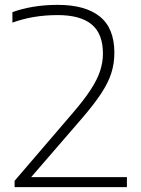

<svg xmlns="http://www.w3.org/2000/svg" viewBox="-20 -769 580 789"><path d="M40 0V-26L281 -307Q326.5 -360 353.2 -401.2Q380 -442.5 391.5 -478Q403 -513.5 403 -548.5Q403 -630.5 356.5 -668.8Q310 -707 217 -707Q115.5 -707 31 -676V-719Q68.5 -733 115.8 -741Q163 -749 218 -749Q330.5 -749 390.2 -701Q450 -653 450 -552Q450 -508.5 437.5 -468.8Q425 -429 395.2 -384Q365.5 -339 314.5 -280L108 -41H501.5V0Z"/></svg>

Font: Encode Sans Exp XLt
Style: Regular
Weight: 200
Width: 7
Designer: Multiple Designers
Foundry: Impallari Type
Version: Version 3.002; ttfautohint (v1.8.3) -l 8 -r 50 -G 200 -x 14 